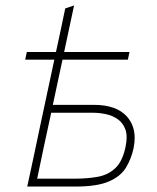

<svg xmlns="http://www.w3.org/2000/svg" viewBox="-20 -685 576 705"><path d="M80 0Q92 -56.5 103.5 -109Q114.5 -161 127 -220.5L179.5 -466H72.5L78.5 -494H185.5Q194.5 -535.5 202.8 -574.2Q211 -613 219.5 -654L252 -665Q241.5 -616 233.5 -578.5Q225.5 -541 215.5 -494H455.5L449.5 -466H209.5L174 -300H324.5Q408.5 -300 447 -256Q474.5 -224 474.5 -178.5Q474.5 -161 470.5 -141Q462 -101.5 442.5 -69.5Q423 -37.5 380 -18.8Q337 0 256.5 0ZM116.5 -29H255.5Q302 -29 339.8 -36Q377.5 -43 403.8 -68Q430 -93 441 -146Q445 -165 445 -180.5Q445 -197 440.5 -209.5Q431.5 -234 412 -247.5Q392.5 -261 368.2 -266Q344 -271 322 -271H168Q153.5 -204.5 141.2 -147Q129 -89.5 116.5 -29Z"/></svg>

Font: Heraclito Thin
Style: Italic
Weight: 100
Italic angle: -12°
Designer: Kostas Bartsokas (font) & Cristiano Sobral (main changes)
Foundry: Kostas Bartsokas (font) & Cristiano Sobral (main changes)
Version: Version 1.00;July 8, 2020;FontCreator 13.0.0.2655 64-bit